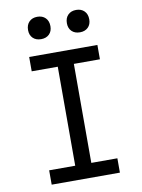

<svg xmlns="http://www.w3.org/2000/svg" viewBox="-101 -1013 801 1081"><g transform="rotate(-10 300.0 -472.5)"><path d="M105 0V-82H254V-648H105V-730H495V-648H346V-82H495V0ZM411 -817Q382 -817 364.5 -834Q347 -851 347 -880Q347 -910 364.5 -927.5Q382 -945 411 -945Q440 -945 457.5 -927.5Q475 -910 475 -880Q475 -851 457.5 -834Q440 -817 411 -817ZM189 -817Q160 -817 142.5 -834Q125 -851 125 -880Q125 -910 142.5 -927.5Q160 -945 189 -945Q218 -945 235.5 -927.5Q253 -910 253 -880Q253 -851 235.5 -834Q218 -817 189 -817Z"/></g></svg>

Font: JetBrains Mono NL
Style: Regular
Weight: 400
Monospace: yes
Designer: Philipp Nurullin, Konstantin Bulenkov
Foundry: JetBrains
Version: Version 2.305; ttfautohint (v1.8.4.7-5d5b)